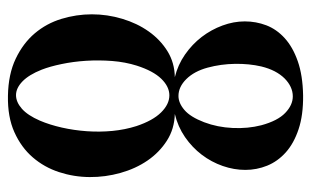

<svg xmlns="http://www.w3.org/2000/svg" viewBox="-164 -582 753 464"><g transform="rotate(90 212.0 -350.5)"><path d="M167 -397Q137.2 -404.3 112.3 -421.6Q87.4 -439 69.8 -461.9Q52.2 -484.9 42.2 -512Q32.2 -539.1 32.2 -565.9Q32.2 -593.3 41.7 -618.2Q51.3 -643.1 72.8 -662.6Q94.2 -682.1 128.4 -694.1Q162.6 -706.1 210.9 -707Q258.8 -707.5 293 -696Q327.1 -684.6 348.9 -665Q370.6 -645.5 380.9 -620.1Q391.1 -594.7 391.1 -567.4Q391.1 -540 381.6 -512.7Q372.1 -485.4 354.5 -462.2Q336.9 -439 311.8 -421.6Q286.6 -404.3 255.9 -397Q292 -396 320.3 -377.9Q348.6 -359.9 368.4 -331.1Q388.2 -302.2 398.4 -265.6Q408.7 -229 408.4 -191.2Q408.2 -153.3 396.5 -117.4Q384.8 -81.5 360.8 -53.7Q336.9 -25.9 300 -9.3Q263.2 7.3 211.9 6.3Q159.7 5.4 122.3 -12.5Q85 -30.3 61 -58.6Q37.1 -86.9 26.1 -123Q15.1 -159.2 15.1 -196.5Q15.1 -233.9 25.9 -269.8Q36.6 -305.7 56.4 -333.7Q76.2 -361.8 104.2 -379.2Q132.3 -396.5 167 -397ZM148.9 -75.2Q161.1 -44.4 177.2 -28.8Q193.4 -13.2 210.4 -13.2Q227.1 -13.2 243.2 -27.3Q259.3 -41.5 272 -70.8Q282.2 -94.7 288.8 -124Q295.4 -153.3 297.6 -184.3Q299.8 -215.3 296.9 -246.1Q293.9 -276.9 285.2 -304.2Q272 -343.8 252.2 -363.8Q232.4 -383.8 210.9 -383.8Q189.9 -383.8 170.9 -364.3Q151.9 -344.7 139.2 -305.2Q130.4 -277.3 127.9 -245.6Q125.5 -213.9 127.4 -182.6Q129.4 -151.4 135.3 -123.3Q141.1 -95.2 148.9 -75.2ZM144 -476.1Q152.8 -443.8 171.6 -424.8Q190.4 -405.8 212.4 -405.8Q229.5 -405.8 246.3 -420.2Q263.2 -434.6 275.9 -467.8Q288.1 -500 289.8 -536.9Q291.5 -573.7 283.2 -606Q272.5 -645.5 253.4 -663.8Q234.4 -682.1 213.4 -682.1Q201.7 -682.1 190.7 -677Q179.7 -671.9 169.9 -662.1Q160.2 -652.3 152.8 -638.2Q145.5 -624 141.1 -606Q134.3 -576.7 134.8 -542.5Q135.3 -508.3 144 -476.1Z"/></g></svg>

Font: 003 KoZ KJR
Style: Regular
Weight: 400
Designer: Ko Z, Min Khaing
Foundry: Your Own Font Foundry
Version: Version 2.50;March 29, 2020;